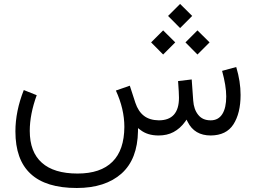

<svg xmlns="http://www.w3.org/2000/svg" viewBox="-20 -676 1277 958"><path d="M818.6 -596.5 878.6 -536 939 -596.5 878.6 -656.4ZM905.3 -464.5 965.2 -404 1025.7 -464.5 965.2 -524.4ZM734 -464.5 794 -404 854.4 -464.5 794 -524.4ZM771.3 0C799 0 824.2 -5.5 845.8 -17.1C867.5 -28.7 887.2 -45.8 903.8 -69L910.8 -79.1L916.4 -68C939 -22.7 977.3 0 1031.7 0C1083.1 -0.5 1120.9 -18.6 1144.6 -55.4C1168.3 -92.2 1180.4 -141.1 1180.4 -202.5C1180.4 -246.9 1173.3 -293.2 1158.7 -341.6L1088.2 -322.4C1101.8 -272.5 1108.8 -229.7 1108.8 -195C1108.8 -156.7 1102.3 -127.5 1089.2 -106.8C1076.1 -86.1 1056.9 -75.6 1031.2 -75.6C1004 -75.6 983.4 -84.6 968.8 -103.3C954.2 -121.4 946.1 -145.1 944.1 -173.8L936.5 -279.6L868.5 -271.5C871.5 -231.7 873 -204 873 -188.4C873 -113.4 839.3 -75.6 772.3 -75.6C741.6 -76.1 716.9 -83.6 698.2 -98.2C679.1 -112.8 665 -134.5 655.4 -163.2L627.7 -248.4L558.2 -224.2C586.4 -162.7 600.5 -102.3 600.5 -42.8C600 34.3 580.4 92.2 541.1 131C501.8 170.3 443.8 189.9 366.8 189.9C288.2 189.9 228.7 171.8 188.9 136C148.6 100.3 128.5 47.4 128.5 -23.2C128.5 -78.1 140.1 -137.5 163.2 -201L98.7 -226.7C71 -156.7 56.9 -87.7 56.9 -20.7C56.9 74.1 82.1 144.6 133 191.4C183.4 238.3 259.9 262 363.2 262C457.9 262 532.5 237.8 586.4 189.9C639.8 142.1 667 71.5 668.5 -21.7V-36.8L680.6 -27.7C704.3 -9.1 734.5 0 771.3 0Z"/></svg>

Font: Vazir FD Light
Style: Regular
Weight: 300
Foundry: DejaVu fonts team - Redesigned by Saber Rastikerdar
Version: Version 21.10;October 20, 2019;FontCreator 12.0.0.2547 64-bi